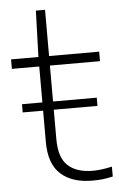

<svg xmlns="http://www.w3.org/2000/svg" viewBox="-54 -778 512 825"><g transform="rotate(-5 202.5 -365.5)"><path d="M311 9Q223.5 9 174.8 -35.2Q126 -79.5 126 -173.5V-309H38V-344.5H126V-499.5H8V-540.5H126L132.5 -740H172V-540.5H388V-499.5H172V-344.5H360.5V-309H172V-182Q172 -101.5 209.8 -67.2Q247.5 -33 317 -33Q352 -33 399.5 -43.5V-1Q374 5 354 7Q334 9 311 9Z"/></g></svg>

Font: Encode Sans Exp XLt
Style: Regular
Weight: 200
Width: 7
Designer: Multiple Designers
Foundry: Impallari Type
Version: Version 3.002; ttfautohint (v1.8.3) -l 8 -r 50 -G 200 -x 14 